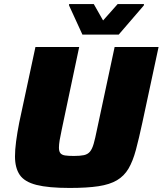

<svg xmlns="http://www.w3.org/2000/svg" viewBox="-20 -920 803 948"><path d="M324 8Q219 8 160 -7Q101 -22 77.5 -56.5Q54 -91 54 -148Q54 -180 59.5 -222Q65 -264 75 -315L155 -688H371L285 -281Q278 -249 274.5 -227.5Q271 -206 271 -191Q271 -173 278 -164Q285 -155 301 -152.5Q317 -150 345 -150Q376 -150 394.5 -154Q413 -158 424 -171Q435 -184 442.5 -210Q450 -236 459 -281L546 -688H763L683 -315Q666 -236 651 -180Q636 -124 614.5 -87.5Q593 -51 557.5 -30Q522 -9 466 -0.5Q410 8 324 8ZM387 -749 321 -893V-900H443L489 -819L561 -900H691L690 -893L566 -749Z"/></svg>

Font: Saira SemiExpanded ExtraBold
Style: Italic
Weight: 800
Width: 6
Italic angle: -12°
Designer: Hector Gatti with collaboration of the Omnibus-Type team
Foundry: Omnibus-Type
Version: Version 1.101